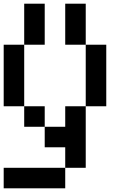

<svg xmlns="http://www.w3.org/2000/svg" viewBox="-20 -1020 707 1040"><path d="M555.6 -444.4H444.4V-777.8H555.6ZM333.3 -333.3V-444.4H444.4V-111.1H333.3V-222.2H222.2V-333.3ZM222.2 -333.3H111.1V-444.4H222.2ZM111.1 -444.4H0V-777.8H111.1ZM333.3 0H0V-111.1H333.3ZM222.2 -777.8H111.1V-1000H222.2ZM444.4 -777.8H333.3V-1000H444.4Z"/></svg>

Font: Pixeloid Mono
Style: Regular
Weight: 400
Monospace: yes
Designer: GGBotNet
Foundry: GGBotNet
Version: 0.5